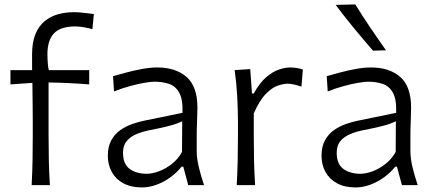

<svg xmlns="http://www.w3.org/2000/svg" viewBox="-20 -832 1949 863"><path d="M122.2 0H204.3Q200.6 -57.6 199.5 -111.1Q198.3 -164.6 198.3 -228.7V-461.3Q243.6 -460.6 288.9 -458.5Q334.2 -456.4 381 -452.6V-516.8H199.5Q196.4 -526.1 194.8 -547.8Q193.2 -569.5 193.2 -588.2Q193.2 -651.4 222.9 -682.3Q252.6 -713.2 317.7 -713.2Q334.9 -713.2 357 -709.5Q379 -705.8 395.3 -700.7L401.9 -768.7Q391.8 -770.2 376.1 -772.2Q360.3 -774.2 343.5 -775.7Q326.8 -777.2 312.3 -777.2Q274.4 -777.2 240.5 -767.8Q206.7 -758.3 180.3 -736.5Q154 -714.6 139.1 -678.3Q124.2 -641.9 124.2 -588Q124.2 -569.6 124.2 -552.1Q124.2 -534.6 124.3 -516.8H27V-452.6L125.6 -459.6Q126.2 -408.9 126.7 -364.9Q127.3 -320.9 127.3 -280.3V-228.7Q127.3 -164.6 126.3 -111.1Q125.4 -57.6 122.2 0Z M639.8 -50.9Q593.5 -50.9 563.2 -72.5Q532.9 -94.2 532.9 -145.6Q532.9 -178.4 550.1 -198.5Q567.2 -218.7 595.2 -230Q623.2 -241.4 655.9 -247.5Q705.8 -257.3 733.5 -264.4Q761.2 -271.4 775.7 -277Q790.1 -282.5 799 -286.9L798.1 -149.2Q779.8 -116.1 751.4 -94.3Q723 -72.4 693.1 -61.6Q663.1 -50.9 639.8 -50.9ZM618.3 10.5Q649.6 10.5 682.7 -1.4Q715.7 -13.3 745.2 -34.6Q774.7 -55.9 796.1 -82.9H803.9L826 0H897Q882.4 -43.9 873.3 -82Q864.2 -120.1 864.2 -153.6V-220.2Q864.2 -254.3 865.8 -289.7Q867.4 -325.1 867.4 -348.3Q867.4 -443.4 818.6 -486.1Q769.8 -528.8 686.9 -528.8Q654.5 -528.8 617.5 -521.8Q580.5 -514.9 546.4 -505.7Q512.2 -496.6 488.1 -489.7L492.5 -420.9Q530.3 -436.1 566.5 -445.7Q602.8 -455.4 631 -460.1Q659.3 -464.8 673.8 -464.8Q710.8 -464.8 740.2 -454.7Q769.7 -444.5 786.1 -414.5Q802.5 -384.5 800.2 -324.8L628.7 -289.7Q603.1 -284.5 574.5 -274.6Q546 -264.8 521.1 -247.4Q496.2 -230 480.5 -201.9Q464.7 -173.9 464.7 -132.2Q464.7 -90.9 482.7 -58.6Q500.6 -26.2 534.8 -7.9Q569 10.5 618.3 10.5Z M1044 0H1126.6Q1123 -57.6 1121.8 -110.7Q1120.6 -163.8 1120.6 -225.9V-322.3Q1146.9 -381.9 1175.1 -410.2Q1203.3 -438.6 1228.8 -447.2Q1254.4 -455.8 1272.7 -455.8Q1286.1 -455.8 1302.7 -451.9Q1319.3 -448 1334.8 -442.5L1341.3 -519.7Q1327.9 -524 1313.5 -526.4Q1299.1 -528.8 1284 -528.8Q1261.7 -528.8 1233.5 -519.3Q1205.3 -509.8 1176.1 -484.6Q1146.8 -459.5 1120.6 -411.9H1112.6L1104.8 -521.5L1034.7 -516.8Q1043.1 -457.6 1046.3 -397.4Q1049.6 -337.3 1049.6 -280.7V-228.7Q1049.6 -164.6 1048.4 -111.1Q1047.2 -57.6 1044 0Z M1600.2 -50.9Q1554 -50.9 1523.7 -72.5Q1493.4 -94.2 1493.4 -145.6Q1493.4 -178.4 1510.5 -198.5Q1527.6 -218.7 1555.7 -230Q1583.7 -241.4 1616.3 -247.5Q1666.2 -257.3 1694 -264.4Q1721.7 -271.4 1736.1 -277Q1750.5 -282.5 1759.4 -286.9L1758.5 -149.2Q1740.2 -116.1 1711.8 -94.3Q1683.5 -72.4 1653.5 -61.6Q1623.6 -50.9 1600.2 -50.9ZM1578.8 10.5Q1610.1 10.5 1643.1 -1.4Q1676.1 -13.3 1705.7 -34.6Q1735.2 -55.9 1756.6 -82.9H1764.3L1786.5 0H1857.4Q1842.8 -43.9 1833.7 -82Q1824.7 -120.1 1824.7 -153.6V-220.2Q1824.7 -254.3 1826.3 -289.7Q1827.8 -325.1 1827.8 -348.3Q1827.8 -443.4 1779 -486.1Q1730.2 -528.8 1647.4 -528.8Q1615 -528.8 1578 -521.8Q1541 -514.9 1506.8 -505.7Q1472.7 -496.6 1448.6 -489.7L1453 -420.9Q1490.7 -436.1 1527 -445.7Q1563.2 -455.4 1591.5 -460.1Q1619.8 -464.8 1634.2 -464.8Q1671.2 -464.8 1700.7 -454.7Q1730.1 -444.5 1746.5 -414.5Q1762.9 -384.5 1760.6 -324.8L1589.2 -289.7Q1563.6 -284.5 1535 -274.6Q1506.4 -264.8 1481.5 -247.4Q1456.7 -230 1440.9 -201.9Q1425.2 -173.9 1425.2 -132.2Q1425.2 -90.9 1443.1 -58.6Q1461 -26.2 1495.3 -7.9Q1529.5 10.5 1578.8 10.5ZM1656.4 -604.3 1715 -605.9Q1678.3 -657.7 1643.7 -709Q1609.1 -760.3 1577 -812.1L1488.7 -810.1Q1527.8 -757.8 1570.1 -706.5Q1612.4 -655.3 1656.4 -604.3Z"/></svg>

Font: Pinar-VF
Style: Regular
Weight: 300
Designer: Amin Abedi
Version: Version 3.0